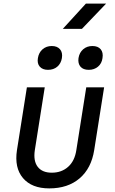

<svg xmlns="http://www.w3.org/2000/svg" viewBox="-20 -1034 640 1064"><path d="M253 10Q156 10 107.5 -47Q59 -104 74 -202L129 -550H228L173 -202Q164 -142 189 -109.5Q214 -77 267 -77Q321 -77 357.5 -109.5Q394 -142 403 -202L458 -550H557L502 -202Q486 -101 421 -45.5Q356 10 253 10ZM472 -647Q441 -647 426 -664.5Q411 -682 415 -712Q420 -743 441 -761Q462 -779 492 -779Q523 -779 538 -761Q553 -743 548 -712Q544 -682 523 -664.5Q502 -647 472 -647ZM246 -647Q216 -647 200.5 -664.5Q185 -682 190 -712Q195 -743 216 -761Q237 -779 267 -779Q297 -779 312.5 -761Q328 -743 323 -712Q318 -682 297.5 -664.5Q277 -647 246 -647ZM328 -874 456 -1014H568L434 -874Z"/></svg>

Font: JetBrains Mono NL Medium
Style: Italic
Weight: 500
Italic angle: -9°
Monospace: yes
Designer: Philipp Nurullin, Konstantin Bulenkov
Foundry: JetBrains
Version: Version 2.305; ttfautohint (v1.8.4.7-5d5b)